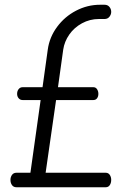

<svg xmlns="http://www.w3.org/2000/svg" viewBox="-20 -788 527 808"><path d="M448 -31Q448 -18 442 -9Q436 0 425 0H49Q37 0 30.5 -9Q24 -18 24 -31Q24 -43 30.5 -52Q37 -61 49 -61H108L151 -367H75Q65 -367 58.5 -374.5Q52 -382 52 -393Q52 -405 58.5 -413Q65 -421 75 -421H159L181 -579Q188 -631 220 -674.5Q252 -718 300 -743Q348 -768 401 -768H420Q433 -768 440.5 -759Q448 -750 448 -738Q448 -727 440.5 -717.5Q433 -708 420 -708H396Q358 -708 325 -690Q292 -672 271.5 -642.5Q251 -613 246 -579L224 -421H373Q383 -421 388.5 -412.5Q394 -404 394 -393Q394 -382 388.5 -374.5Q383 -367 373 -367H216L172 -61H425Q436 -61 442 -52Q448 -43 448 -31Z"/></svg>

Font: Dosis
Style: Regular
Weight: 400
Designer: Edgar Tolentino, Pablo Impallari, Igino Marini
Foundry: Edgar Tolentino, Pablo Impallari, Igino Marini
Version: Version 1.007;Glyphs 3.1.1 (3134)